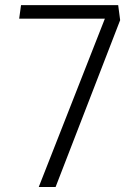

<svg xmlns="http://www.w3.org/2000/svg" viewBox="-20 -747 557 767"><path d="M134.8 0 398.9 -672.4H56.6L64 -726.6H452.1L460 -666.5L202.1 0Z"/></svg>

Font: Oxygen Light
Style: Regular
Weight: 300
Designer: vernon adams
Foundry: Vernon Adams
Version: Version Release 0.2.3 webfont; ttfautohint (v0.93.3-1d66) -l